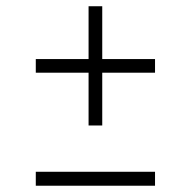

<svg xmlns="http://www.w3.org/2000/svg" viewBox="-20 -443 614 618"><path d="M95.2 109.9H479V154.8H95.2ZM95.2 -209V-252.9H265.1V-422.9H309.1V-252.9H479V-209H309.1V-39.1H265.1V-209Z"/></svg>

Font: Dehuti Alt
Style: Bold
Weight: 700
Version: Version 1.2